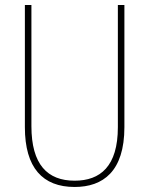

<svg xmlns="http://www.w3.org/2000/svg" viewBox="-20 -734 594 764"><path d="M475 -228V-714H449V-228C449 -72 379 -15 277 -15C169 -15 105 -79 105 -232V-714H79V-228C79 -66 150 10 277 10C390 10 475 -52 475 -228Z"/></svg>

Font: Noto Sans Devanagari Condensed Thin
Style: Regular
Weight: 100
Width: 3
Designer: Jelle Bosma - Monotype Design Team
Foundry: Monotype Imaging Inc.
Version: Version 2.004